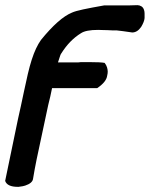

<svg xmlns="http://www.w3.org/2000/svg" viewBox="-28 -500 581 745"><path d="M251 -451Q264 -457 294.5 -463.5Q325 -470 376 -479H471Q487 -479 505 -480Q513 -480 520.5 -475.5Q528 -471 531 -461Q533 -455 533 -447Q533 -439 533 -430Q532 -416 520 -396Q505 -374 485 -374Q481 -374 478 -375Q467 -377 450 -379L425 -382Q420 -382 410 -382Q400 -382 389 -383Q378 -383 368.5 -383.5Q359 -384 353 -384Q305 -384 286 -371Q242 -344 210 -293Q208 -291 205.5 -284Q203 -277 197 -258H277Q281 -258 286 -259H317Q363 -259 378 -256Q385 -247 387.5 -238Q390 -229 390 -222Q390 -215 388 -207Q385 -182 349 -158H174L167 -125Q164 -114 162.5 -106.5Q161 -99 159 -92L114 119Q110 139 106.5 157.5Q103 176 100 195Q97 211 70 220Q67 221 60.5 222.5Q54 224 44 225Q42 225 41 225Q0 225 -8 202L42 -39Q47 -62 53 -88.5Q59 -115 65 -145Q73 -183 80 -213Q87 -243 95 -268Q103 -293 112 -312Q121 -331 131 -345Q200 -430 251 -451Z"/></svg>

Font: New Athena Unicode
Style: Bold Italic
Weight: 700
Designer: J. Rusten 1997; rev. by R. Hancock 2001, 2002, rev. by D. Mastronarde 2002-2021
Foundry: Society for Classical Studies (formerly American Philological Association)
Version: Version 5.008